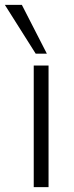

<svg xmlns="http://www.w3.org/2000/svg" viewBox="-56 -771 304 791"><path d="M83 0H144V-501H83ZM91 -550H137L34 -751H-36Z"/></svg>

Font: Poppy and Pepper Light
Style: Regular
Weight: 300
Designer: Thy Ha
Foundry: Thy Ha
Version: Version 0.001;Glyphs 3.2 (3227)